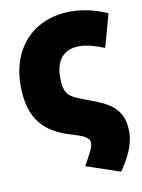

<svg xmlns="http://www.w3.org/2000/svg" viewBox="-88 -624 667 904"><g transform="rotate(-10 246.0 -172.0)"><path d="M211 -267C211 -160 254 -169 371 -120C457 -84 487 -37 487 43C487 105 455 165 417 220L255 165C281 118 301 84 301 62C301 41 286 28 229 11C98 -26 21 -91 21 -263C21 -436 131 -564 313 -564C374 -564 431 -550 488 -525L444 -367C404 -383 364 -396 324 -396C249 -396 211 -347 211 -267Z"/></g></svg>

Font: Repo Black
Style: Regular
Weight: 900
Designer: Stefan Peev
Foundry: Context Ltd
Version: Version 1.502